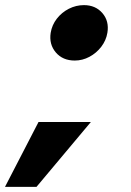

<svg xmlns="http://www.w3.org/2000/svg" viewBox="-88 -615 510 750"><path d="M204 -378.5Q157 -378.5 130 -410.2Q103 -442 110 -487Q115 -517.5 134 -542Q153 -566.5 181 -580.8Q209 -595 240 -595Q285 -595 312 -563.8Q339 -532.5 331.5 -487Q326.5 -457 307.5 -432.2Q288.5 -407.5 261.2 -393Q234 -378.5 204 -378.5ZM-68.5 115 62.5 -138.5H267L54.5 115Z"/></svg>

Font: Anybody UltraExpanded Regular
Style: Bold Italic
Weight: 700
Width: 9
Italic angle: -10°
Designer: Tyler Finck
Foundry: Etcetera Type Company
Version: Version 1.010; ttfautohint (v1.8.3) -l 8 -r 50 -G 200 -x 14 